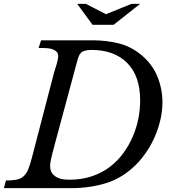

<svg xmlns="http://www.w3.org/2000/svg" viewBox="-49 -980 905 1000"><path d="M165 -770H436Q505 -770 569.5 -754Q634 -738 688 -693Q745 -645 771 -581Q797 -517 797 -447Q797 -402 786.5 -356.5Q776 -311 757.5 -268.5Q739 -226 713.5 -188.5Q688 -151 658 -121Q588 -52 503 -26Q418 0 321 0H-29L-18 -40Q14 -40 35.5 -44Q57 -48 72 -60.5Q87 -73 97 -96Q107 -119 117 -158L232 -600Q234 -607 237.5 -618Q241 -629 245 -642Q249 -655 251.5 -667Q254 -679 254 -688Q254 -703 245.5 -711Q237 -719 224.5 -723.5Q212 -728 197.5 -729Q183 -730 171 -730H152ZM237 -231Q229 -201 224 -181.5Q219 -162 216.5 -149.5Q214 -137 213 -130Q212 -123 212 -118Q212 -91 223.5 -76.5Q235 -62 251 -54.5Q267 -47 284 -45.5Q301 -44 312 -44Q377 -44 430 -62Q483 -80 524 -111.5Q565 -143 594.5 -184Q624 -225 643.5 -271Q663 -317 672 -364.5Q681 -412 681 -457Q681 -584 613.5 -652Q546 -720 428 -720Q399 -720 381.5 -711.5Q364 -703 355 -669ZM433 -851 353 -960H398L503 -906L636 -960H681L543 -851Z"/></svg>

Font: SVN-Libre Baskerville
Style: Italic
Weight: 400
Italic angle: -14°
Designer: Pablo Impallari, Rodrigo Fuenzalida
Foundry: Pablo Impallari, Rodrigo Fuenzalida
Version: Version 1.000; ttfautohint (v1.8.4)